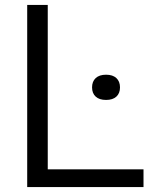

<svg xmlns="http://www.w3.org/2000/svg" viewBox="-20 -760 611 780"><path d="M90.5 0V-740H174V-72H563V0ZM354 -405Q354 -429 368.8 -442.8Q383.5 -456.5 411 -456.5Q438 -456.5 452.8 -442.8Q467.5 -429 467.5 -405Q467.5 -381 452.8 -367.5Q438 -354 411 -354Q383.5 -354 368.8 -367.5Q354 -381 354 -405Z"/></svg>

Font: Encode Sans Semi Expanded
Style: Regular
Weight: 400
Width: 6
Designer: Multiple Designers
Foundry: Impallari Type
Version: Version 2.000